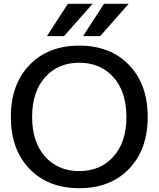

<svg xmlns="http://www.w3.org/2000/svg" viewBox="-20 -980 834 1010"><path d="M527 -960H657L507 -790H417ZM337 -960H467L317 -790H227ZM135 -638Q233 -740 397 -740Q561 -740 659 -638Q757 -536 757 -365Q757 -194 659 -92Q561 10 397 10Q233 10 135 -92Q37 -194 37 -365Q37 -536 135 -638ZM217 -156.5Q285 -80 397 -80Q509 -80 577 -156.5Q645 -233 645 -365Q645 -497 577 -573.5Q509 -650 397 -650Q285 -650 217 -573.5Q149 -497 149 -365Q149 -233 217 -156.5Z"/></svg>

Font: M PLUS 1p Medium
Style: Regular
Weight: 500
Version: Version 1.062